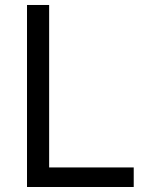

<svg xmlns="http://www.w3.org/2000/svg" viewBox="-20 -747 602 767"><path d="M87.9 0V-727.1H176.3V-78.1H514.2V0Z"/></svg>

Font: Sahel VF Regular
Style: Regular
Weight: 400
Foundry: Saber Rastikerdar (saber.rastikerdar@gmail.com)
Version: Version 3.4.0